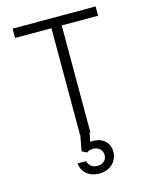

<svg xmlns="http://www.w3.org/2000/svg" viewBox="-137 -786 873 1117"><g transform="rotate(-15 300.0 -227.5)"><path d="M269 0H331V-644H550V-700H50V-644H269ZM264 155H212Q214 175 222.5 191.5Q231 208 245 220Q259 232 278.5 238.5Q298 245 320 245Q344 245 364.5 237.5Q385 230 399.5 216.5Q414 203 422.5 184Q431 165 431 143Q431 121 422.5 102.5Q414 84 398.5 72Q383 60 362 55Q341 50 316 53L331 -25H275L253 93L282 108Q289 103 299 99.5Q309 96 321 96Q345 96 361 110.5Q377 125 377 148Q377 171 361.5 185Q346 199 322 199Q299 199 283.5 187Q268 175 264 155Z"/></g></svg>

Font: CommitMonoV142 ExtLt
Style: Regular
Weight: 200
Monospace: yes
Designer: Eigil Nikolajsen
Foundry: Eigil Nikolajsen
Version: Version 1.142